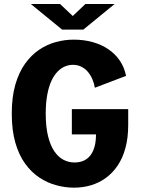

<svg xmlns="http://www.w3.org/2000/svg" viewBox="-20 -898 690 930"><path d="M338.5 11Q295.5 11 252.2 -0.8Q209 -12.5 170.5 -38Q132 -63.5 101.8 -105.2Q71.5 -147 54.2 -207.2Q37 -267.5 37 -348Q37 -428 54.2 -487.8Q71.5 -547.5 101.2 -589.2Q131 -631 169.2 -656.8Q207.5 -682.5 250.2 -694.2Q293 -706 336.5 -706Q386 -706 429 -694Q472 -682 505.2 -659.2Q538.5 -636.5 560.5 -604Q582.5 -571.5 590.5 -530.5L439.5 -473Q436 -494.5 427.5 -514.2Q419 -534 405.8 -549.8Q392.5 -565.5 374.2 -574.8Q356 -584 333 -584Q313 -584 293.8 -575.8Q274.5 -567.5 257.8 -550Q241 -532.5 228.5 -505Q216 -477.5 208.8 -438.5Q201.5 -399.5 201.5 -348Q201.5 -283.5 212.8 -238.2Q224 -193 243.2 -165Q262.5 -137 287.5 -124Q312.5 -111 340 -111Q367 -111 386.5 -120.2Q406 -129.5 419 -147Q432 -164.5 438.5 -189.5Q445 -214.5 445 -247H328V-369.5H601V-293Q601 -230 587.5 -180.8Q574 -131.5 549.5 -95.5Q525 -59.5 492.2 -35.8Q459.5 -12 420.2 -0.5Q381 11 338.5 11ZM129.5 -878.5H271L332.5 -820.5L393.5 -878.5H535L383.5 -754.5H281Z"/></svg>

Font: Trispace Thin
Style: Bold
Weight: 700
Version: Version 1.210